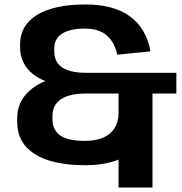

<svg xmlns="http://www.w3.org/2000/svg" viewBox="-20 -730 817 860"><path d="M363 10Q214 10 135.5 -40Q57 -90 57 -184V-200Q57 -270 106 -318Q155 -366 244 -385L246 -349Q161 -365 115.5 -409Q70 -453 70 -518V-531Q70 -617 146.5 -663.5Q223 -710 363 -710Q490 -710 563 -656Q636 -602 654 -500L505 -485Q493 -542 457.5 -572Q422 -602 360 -602Q294 -602 258.5 -579.5Q223 -557 223 -513V-500Q223 -452 258.5 -428Q294 -404 364 -404H770V-311H364Q291 -311 253 -285.5Q215 -260 215 -210V-195Q215 -148 249.5 -123.5Q284 -99 360 -99Q409 -99 442.5 -113.5Q476 -128 493.5 -156.5Q511 -185 511 -225H654Q654 -153 619 -100Q584 -47 519 -18.5Q454 10 363 10ZM663 -361V110H511V-361Z"/></svg>

Font: Pathway Extreme 8pt Thin 12pt
Style: Bold
Weight: 700
Version: Version 1.001;gftools[0.9.26]